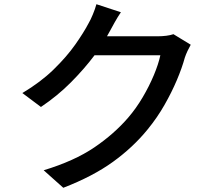

<svg xmlns="http://www.w3.org/2000/svg" viewBox="-20 -836 1040 910"><path d="M553 -778Q538 -756 523.5 -730Q509 -704 501 -689L487 -664H727Q748 -664 768 -666.5Q788 -669 802 -674L884 -624Q877 -612 869 -595Q861 -578 856 -563Q843 -515 818.5 -457Q794 -399 759.5 -338.5Q725 -278 680 -223Q611 -138 515.5 -69Q420 0 280 54L187 -29Q332 -73 426.5 -137Q521 -201 588 -279Q625 -322 656 -374.5Q687 -427 709 -479.5Q731 -532 740 -574H428Q380 -510 316.5 -446Q253 -382 174 -329L86 -395Q173 -447 234.5 -507Q296 -567 336.5 -624.5Q377 -682 400 -726Q409 -741 420 -767.5Q431 -794 437 -816Z"/></svg>

Font: Source Han Sans SC Medium
Style: Regular
Weight: 500
Designer: Ryoko NISHIZUKA 西塚涼子 (kana, bopomofo & ideographs); Paul D. Hunt (Latin, Greek & Cyrillic); Sandoll Communications 산돌커뮤니
Foundry: Adobe
Version: Version 2.004;hotconv 1.0.118;makeotfexe 2.5.65603